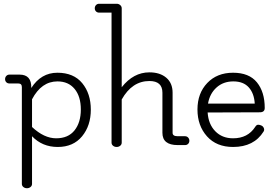

<svg xmlns="http://www.w3.org/2000/svg" viewBox="-20 -770 1466 1019"><path d="M146 -303Q198 -384 284.5 -384Q371 -384 416.5 -328.5Q462 -273 462 -188Q462 -103 415.5 -46.5Q369 10 286.5 10Q204 10 150 -47V206Q150 216 142 222.5Q134 229 123 229Q112 229 104 222.5Q96 216 96 206V-308Q96 -327 77 -327H30Q20 -327 13.5 -333.5Q7 -340 7 -350Q7 -360 13.5 -367Q20 -374 30 -374H84Q148 -374 146 -303ZM150 -96Q214 -36 278 -36Q342 -36 375.5 -78Q409 -120 409 -189Q409 -258 376 -298Q343 -338 285 -338Q200 -338 150 -243Z M626 -13Q626 -3 618 3.5Q610 10 599 10Q588 10 580 3.5Q572 -3 572 -13V-703H506Q496 -703 489.5 -709.5Q483 -716 483 -726Q483 -736 489.5 -743Q496 -750 506 -750H600Q610 -750 618 -743Q626 -736 626 -726V-307Q688 -386 773 -386Q829 -386 862.5 -357.5Q896 -329 896 -278V-65Q896 -47 923 -47H962Q972 -47 978.5 -40Q985 -33 985 -23Q985 -13 978.5 -6.5Q972 0 962 0H923Q842 0 842 -65V-278Q842 -340 773 -340Q681 -340 626 -242Z M1084 -220H1332Q1329 -274 1300.5 -306Q1272 -338 1218.5 -338Q1165 -338 1129 -305.5Q1093 -273 1084 -220ZM1334 -96Q1341 -108 1350 -108Q1359 -108 1368 -103.5Q1377 -99 1380.5 -89.5Q1384 -80 1379 -72Q1328 10 1217 10Q1129 10 1078.5 -46.5Q1028 -103 1028 -189Q1028 -275 1080 -329.5Q1132 -384 1217 -384Q1302 -384 1343.5 -333Q1385 -282 1385 -197Q1385 -174 1359 -174L1082 -173Q1086 -111 1122.5 -73.5Q1159 -36 1217 -36Q1295 -36 1334 -96Z"/></svg>

Font: Flamenco
Style: Regular
Weight: 400
Designer: Luciano Vergara
Foundry: Luciano Vergara
Version: Version 1.002